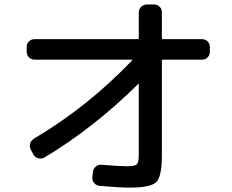

<svg xmlns="http://www.w3.org/2000/svg" viewBox="-20 -817 1040 860"><path d="M134.8 -549.8Q120.1 -549.8 109.9 -560.1Q99.6 -570.3 99.6 -585V-607.4Q99.6 -622.1 109.9 -631.8Q120.1 -641.6 134.8 -641.6H597.7Q601.6 -641.6 601.6 -647.5V-761.7Q601.6 -776.4 612.3 -786.6Q623 -796.9 637.7 -796.9H669.9Q684.6 -796.9 694.8 -787.1Q705.1 -777.3 705.1 -761.7V-647.5Q705.1 -642.6 710 -641.6H884.8Q899.4 -641.6 909.7 -631.8Q919.9 -622.1 919.9 -607.4V-585Q919.9 -570.3 910.2 -560.1Q900.4 -549.8 884.8 -549.8H710Q705.1 -549.8 705.1 -544.9V-122.1Q705.1 -26.4 680.2 -1.5Q655.3 23.4 559.6 23.4Q512.7 23.4 426.8 15.6Q412.1 14.6 402.3 3.4Q392.6 -7.8 393.6 -23.4L396.5 -46.9Q397.5 -60.5 408.2 -70.3Q418.9 -80.1 432.6 -79.1Q516.6 -72.3 549.8 -72.3Q584 -72.3 592.8 -81.1Q601.6 -89.8 601.6 -125V-439.5Q601.6 -440.4 601.1 -441.4Q600.6 -442.4 599.6 -441.4Q400.4 -244.1 178.7 -111.3Q166 -104.5 151.9 -107.9Q137.7 -111.3 129.9 -124L118.2 -146.5Q111.3 -159.2 114.7 -172.9Q118.2 -186.5 130.9 -195.3Q371.1 -336.9 572.3 -546.9Q572.3 -548.8 571.3 -549.8Z"/></svg>

Font: Rounded-L Mgen+ 1m medium
Style: Regular
Weight: 500
Designer: [Source Han Sans]
Ryoko NISHIZUKA  (kana & ideographs); Paul D. Hunt (Latin, Greek & Cyrillic); Wenlong ZHANG  (bopomofo
Version: Version 1.059.20150602